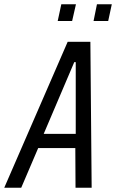

<svg xmlns="http://www.w3.org/2000/svg" viewBox="-50 -885 547 905"><path d="M-30 0 269 -688H376L382 0H306L305 -187H130L50 0ZM156 -254H307V-592H300ZM391 -786 407 -865H477L460 -786ZM222 -786 239 -865H308L290 -786Z"/></svg>

Font: Saira Condensed
Style: Italic
Weight: 400
Width: 3
Italic angle: -12°
Designer: Hector Gatti with collaboration of the Omnibus-Type team
Foundry: Omnibus-Type
Version: Version 1.100